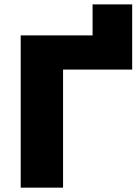

<svg xmlns="http://www.w3.org/2000/svg" viewBox="-20 -863 643 883"><path d="M75.2 0V-700.2H405.8V-842.8H587.9V-543H270V0Z"/></svg>

Font: Montserrat ExtraBold
Style: Regular
Weight: 800
Designer: Julieta Ulanovsky
Foundry: Julieta Ulanovsky
Version: Version 9.000